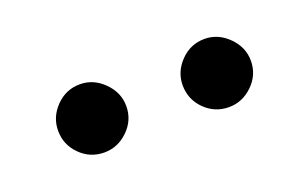

<svg xmlns="http://www.w3.org/2000/svg" viewBox="-33 -838 493 307"><g transform="rotate(-20 214.0 -685.0)"><path d="M320 -743Q343 -743 360.5 -725.5Q378 -708 378 -685Q378 -661 360.5 -644Q343 -627 320 -627Q296 -627 279 -644Q262 -661 262 -685Q262 -708 279 -725.5Q296 -743 320 -743ZM108 -743Q131 -743 148.5 -725.5Q166 -708 166 -685Q166 -661 148.5 -644Q131 -627 108 -627Q84 -627 67 -644Q50 -661 50 -685Q50 -708 67 -725.5Q84 -743 108 -743Z"/></g></svg>

Font: Playfair Display
Style: Regular
Weight: 400
Designer: Claus Eggers Sørensen
Foundry: Claus Eggers Sørensen
Version: Version 1.203